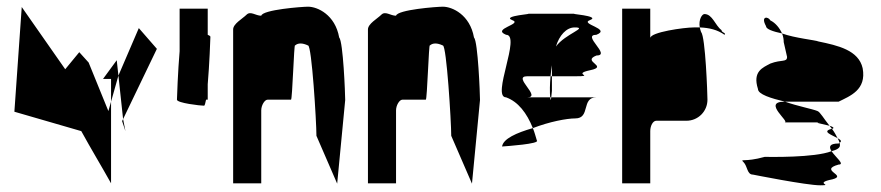

<svg xmlns="http://www.w3.org/2000/svg" viewBox="-20 -736 2634 574"><path d="M23 -402 223 -344C252 -291 283 -240 312 -188V-432L304 -404L245 -549L217 -580L175 -529L45 -715ZM288 -500H312V-432L334 -510L329 -556ZM334 -510 348 -380 449 -590 395 -652ZM345 -374 355 -344 348 -380Z M509 -438C509 -428 579 -420 590 -420C592 -420 594 -427 596 -438H601V-484C606 -542 609 -620 609 -626C609 -628 606 -630 601 -632V-710H517V-583C512 -525 509 -444 509 -438Z M677 -188H761V-406C761 -421 771 -438 780 -438H850C854 -438 859 -607 862 -600C871 -608 884 -608 901 -600C912 -600 926 -372 926 -330L988 -187L1012 -437C1012 -454 1006 -612 994 -624C982 -692 929 -716 901 -716C883 -716 765 -707 761 -689C744 -689 729 -704 717 -692C705 -680 677 -665 677 -648Z M1080 -188H1164V-406C1164 -421 1174 -438 1183 -438H1253C1257 -438 1262 -607 1265 -600C1274 -608 1287 -608 1304 -600C1315 -600 1329 -372 1329 -330L1391 -187L1415 -437C1415 -454 1409 -612 1397 -624C1385 -692 1332 -716 1304 -716C1286 -716 1168 -707 1164 -689C1147 -689 1132 -704 1120 -692C1108 -680 1080 -665 1080 -648Z M1481 -298ZM1481 -298C1495 -299 1595 -306 1585 -316C1581 -329 1578 -341 1573 -353C1524 -339 1484 -321 1481 -298ZM1493 -445C1529 -432 1555 -398 1573 -353C1622 -372 1674 -382 1700 -382C1746 -382 1717 -445 1763 -445H1628C1627 -437 1626 -433 1625 -445H1556C1601 -445 1510 -508 1556 -508H1626C1627 -519 1628 -530 1630 -541V-508H1700C1763 -508 1687 -514 1744 -526C1802 -538 1717 -552 1763 -570C1809 -570 1717 -632 1763 -632C1809 -650 1711 -664 1744 -676C1778 -689 1672 -695 1700 -695H1556C1584 -695 1478 -689 1511 -676C1545 -664 1448 -650 1493 -632C1539 -632 1448 -445 1493 -445ZM1624 -474C1624 -460 1624 -451 1625 -445H1628C1629 -453 1630 -464 1630 -464V-508H1626C1625 -496 1624 -485 1624 -474ZM1642 -597C1652 -630 1673 -654 1698 -654C1740 -654 1670 -635 1642 -597Z M1840 -188H1924V-344C1924 -360 1932 -375 1942 -375H2032C2067 -375 2095 -403 2095 -438C2095 -454 2089 -627 2076 -640C2074 -645 2073 -650 2072 -654H2054C2026 -654 1924 -640 1924 -622V-710H1840ZM2072 -654C2100 -653 2125 -647 2146 -632C2152 -638 2137 -638 2137 -646C2118 -660 2110 -694 2086 -694C2079 -694 2068 -678 2072 -654Z M2203 -251C2215 -239 2213 -214 2231 -214C2231 -214 2391 -182 2432 -182C2475 -182 2409 -188 2469 -200C2515 -212 2426 -227 2487 -244C2507 -244 2478 -266 2466 -284C2414 -264 2281 -267 2266 -267C2205 -250 2191 -263 2203 -251ZM2246 -470C2246 -454 2285 -442 2327 -432H2487C2521 -449 2571 -467 2559 -532C2547 -586 2485 -600 2427 -612C2419 -616 2356 -622 2318 -636C2322 -626 2323 -617 2323 -610L2333 -566C2333 -549 2317 -559 2283 -546C2261 -534 2229 -523 2246 -470ZM2270 -658C2270 -649 2290 -642 2318 -636C2311 -652 2298 -668 2283 -675C2277 -687 2253 -689 2270 -658ZM2325 -370H2432C2410 -370 2437 -366 2460 -360C2443 -381 2432 -401 2424 -404C2410 -410 2363 -419 2327 -432H2325C2257 -432 2345 -370 2325 -370ZM2460 -360C2462 -357 2465 -354 2467 -351H2469C2475 -354 2470 -357 2460 -360ZM2466 -284C2482 -288 2491 -294 2491 -301C2491 -303 2491 -306 2490 -309C2489 -308 2488 -308 2487 -307C2458 -307 2458 -296 2466 -284ZM2467 -351C2435 -343 2466 -333 2484 -323C2480 -331 2474 -342 2467 -351ZM2484 -323C2487 -318 2489 -313 2490 -309C2498 -314 2493 -318 2484 -323Z"/></svg>

Font: bitstorm
Style: sucn
Weight: 400
Version: Version 0.2